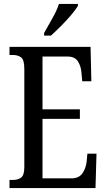

<svg xmlns="http://www.w3.org/2000/svg" viewBox="-20 -951 539 971"><path d="M28 0V-41H45Q72 -41 87.5 -53.5Q103 -66 103 -107V-602Q103 -649 86.5 -661Q70 -673 45 -673H28V-714H438L442 -540H396L392 -582Q390 -615 374.5 -640Q359 -665 322 -665H195V-398H384V-350H195V-49H341Q379 -49 396.5 -74Q414 -99 418 -132L422 -174H468L463 0ZM203 -784Q224 -822 245.5 -859.5Q267 -897 278 -931H374V-921Q364 -904 341 -876.5Q318 -849 290 -821Q262 -793 238 -771H203Z"/></svg>

Font: Noto Serif Khmer ExtraCondensed
Style: Regular
Weight: 400
Width: 2
Designer: Danh Hong and the Monotype Design Team
Foundry: Monotype Imaging Inc.
Version: Version 2.004; ttfautohint (v1.8.4.7-5d5b)